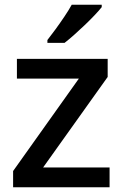

<svg xmlns="http://www.w3.org/2000/svg" viewBox="-20 -786 516 806"><path d="M440 0H35V-68L311 -456H51V-539H432V-463L161 -83H440ZM407 -756Q396 -742 377 -722Q358 -702 335.5 -680.5Q313 -659 291 -639.5Q269 -620 251 -606H179V-618Q194 -637 213 -663Q232 -689 250.5 -716.5Q269 -744 281 -766H407Z"/></svg>

Font: Noto Sans Javanese Medium
Style: Regular
Weight: 500
Version: Version 2.004